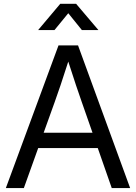

<svg xmlns="http://www.w3.org/2000/svg" viewBox="-20 -959 693 979"><path d="M9.8 0 278.3 -727.5H377.9L643.6 0H549.8L478.5 -204.1H174.8L101.6 0ZM202.6 -282.2H451.7L397 -438.5Q383.3 -477.1 367.4 -524.7Q351.6 -572.3 328.1 -645Q304.7 -572.3 288.8 -524.7Q272.9 -477.1 258.8 -438.5ZM257.8 -805.7H174.8V-806.2L287.1 -939.5H368.2L481.4 -806.2V-805.7H397.5L328.1 -891.6Z"/></svg>

Font: Inter Display
Style: Regular
Weight: 400
Designer: Rasmus Andersson
Foundry: rsms
Version: Version 4.001;git-9221beed3